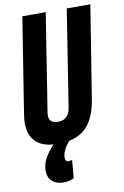

<svg xmlns="http://www.w3.org/2000/svg" viewBox="-99 -757 670 1034"><g transform="rotate(-10 235.5 -240.0)"><path d="M170 10Q12 10 12 -132Q12 -154 18 -188L99 -700H227L143 -167Q132 -107 191 -107Q249 -107 259 -172L342 -700H471L390 -194Q373 -88 320 -39Q267 10 170 10ZM162 -9 237 0Q217 19 204 43.5Q191 68 191 89Q191 112 210 112Q221 112 229 108L220 207Q207 213 193 216.5Q179 220 164 220Q125 220 101.5 199.5Q78 179 78 141Q78 102 101.5 64Q125 26 162 -9Z"/></g></svg>

Font: Georama Condensed
Style: Bold Italic
Weight: 700
Width: 3
Italic angle: -9°
Designer: Jean-Baptiste Levee
Foundry: Production Type
Version: Version 1.000